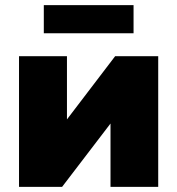

<svg xmlns="http://www.w3.org/2000/svg" viewBox="-20 -729 691 749"><path d="M150.9 -599.1V-709H501V-599.1ZM54.2 0V-509.8H241.2V-263.2L429.2 -509.8H597.2V0H411.1V-247.1L222.2 0Z"/></svg>

Font: Mulish ExtraBlack
Style: Regular
Weight: 1000
Designer: Vernon Adams
Foundry: Vernon Adams
Version: Version 3.603; ttfautohint (v1.8.3)